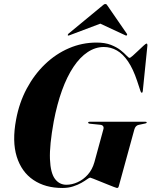

<svg xmlns="http://www.w3.org/2000/svg" viewBox="-20 -924 752 954"><path d="M459.5 -712.5Q502 -712.5 531.2 -701Q560.5 -689.5 579.2 -674.5Q598 -659.5 608.5 -648Q619 -636.5 624 -636.5Q627.5 -636.5 639.8 -647.2Q652 -658 666.8 -672.2Q681.5 -686.5 693.2 -697Q705 -707.5 707.5 -707.5Q710.5 -707.5 711.5 -705.5Q712.5 -703.5 712.5 -698.5L689.5 -472Q689 -467 687.8 -465.2Q686.5 -463.5 684.5 -463.5Q682.5 -463.5 681 -465Q679.5 -466.5 678 -471.5L661.5 -521.5Q641.5 -581.5 616.2 -618.8Q591 -656 560.8 -673.2Q530.5 -690.5 496 -690.5Q454 -690.5 415.8 -665.2Q377.5 -640 345.2 -591.8Q313 -543.5 288.2 -475.2Q263.5 -407 247 -320.5Q225.5 -202 228.2 -133.2Q231 -64.5 253 -35.2Q275 -6 310 -6Q337 -6 365.2 -18.5Q393.5 -31 416 -56Q438.5 -81 449 -118L493.5 -281Q496.5 -290.5 492.5 -296.8Q488.5 -303 478 -304L424.5 -309.5Q420.5 -310.5 419.2 -311.8Q418 -313 418 -315Q418 -317 419.8 -318Q421.5 -319 424.5 -319H703Q706.5 -319 707.8 -318Q709 -317 709 -315.5Q709 -314 707.8 -312.8Q706.5 -311.5 702 -310.5L669 -303.5Q661 -302 655.5 -296Q650 -290 647.5 -280.5L571.5 -3.5Q569.5 5 567.5 7.5Q565.5 10 561 10Q559 10 545.5 4.8Q532 -0.5 513.2 -8Q494.5 -15.5 475.5 -23.2Q456.5 -31 443.2 -36.2Q430 -41.5 428 -41.5Q424 -41.5 413 -33.5Q402 -25.5 384.5 -15.5Q367 -5.5 343.2 2.2Q319.5 10 290 10Q205 10 146 -29.8Q87 -69.5 63.2 -145.5Q39.5 -221.5 60 -330Q75.5 -414 113 -484Q150.5 -554 204 -605.2Q257.5 -656.5 322.8 -684.5Q388 -712.5 459.5 -712.5ZM521 -822.5H444L602 -749Q607 -746 609.5 -748Q611.5 -749.5 611.8 -751.5Q612 -753.5 610.5 -756L514 -896Q511.5 -900 509.5 -902Q507.5 -904 503.5 -904Q499.5 -904 496.5 -902Q493.5 -900 489 -896L319.5 -756Q317.5 -753.5 317 -751.5Q316.5 -749.5 317 -748Q318.5 -747 320.8 -747.5Q323 -748 326 -749Z"/></svg>

Font: Fraunces 120pt
Style: Bold Italic
Weight: 700
Italic angle: -16°
Version: Version 1.000;[b76b70a41]